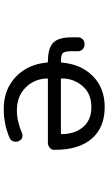

<svg xmlns="http://www.w3.org/2000/svg" viewBox="206 -804 587 1040"><g transform="rotate(90 500.0 -284.5)"><path d="M314.5 -320.3Q319.3 -320.3 319.3 -324.2Q328.1 -428.7 391.6 -492.2Q456.1 -557.6 560.5 -557.6Q670.9 -557.6 731.4 -487.8Q792 -418 792 -288.1Q792 -286.1 792 -284.2Q792 -269.5 780.8 -259.8Q769.5 -250 753.9 -250H410.2Q405.3 -250 405.3 -246.1Q408.2 -174.8 455.1 -128.9Q502 -82 578.1 -82Q637.7 -82 701.2 -109.4Q713.9 -115.2 726.6 -110.4Q739.3 -105.5 744.1 -92.8L746.1 -88.9Q751 -75.2 745.6 -61.5Q740.2 -47.9 726.6 -42Q651.4 -10.7 571.3 -10.7Q464.8 -10.7 396.5 -76.2Q328.1 -141.6 319.3 -246.1Q319.3 -250 314.5 -250Q241.2 -250 211.9 -278.8Q182.6 -307.6 182.6 -379.9V-414.1Q182.6 -427.7 192.9 -438Q203.1 -448.2 216.8 -448.2H222.7Q237.3 -448.2 247.6 -438Q257.8 -427.7 257.8 -414.1V-380.9Q257.8 -341.8 267.6 -331.1Q277.3 -320.3 314.5 -320.3ZM703.1 -320.3Q707 -320.3 707 -324.2Q707 -395.5 668 -441.4Q629.9 -485.4 560.5 -485.4Q489.3 -485.4 449.2 -440.4Q405.3 -391.6 405.3 -324.2Q405.3 -320.3 410.2 -320.3Z"/></g></svg>

Font: Rounded-L Mgen+ 2m regular
Style: Regular
Weight: 400
Designer: [Source Han Sans]
Ryoko NISHIZUKA  (kana & ideographs); Paul D. Hunt (Latin, Greek & Cyrillic); Wenlong ZHANG  (bopomofo
Version: Version 1.059.20150602